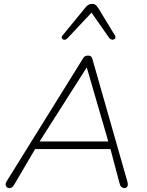

<svg xmlns="http://www.w3.org/2000/svg" viewBox="-20 -962 756 988"><path d="M13 -27 407 -661Q411 -669 417.5 -672.5Q424 -676 433 -676Q442 -676 447.5 -672Q453 -668 455 -660L635 -29Q640 -11 635.5 -2.5Q631 6 620 6Q612 6 605 0Q598 -6 596 -16L546 -204L570 -195H134L166 -204L52 -10Q43 6 29 6Q21 6 15.5 1.5Q10 -3 9 -10.5Q8 -18 13 -27ZM180 -228 157 -234H559L539 -228L427 -613H425ZM303 -781 417 -920Q426 -932 434.5 -937Q443 -942 455 -942Q465 -942 471.5 -937Q478 -932 486 -920L571 -780Q577 -771 572 -764Q567 -757 557.5 -758Q548 -759 541 -768L451 -897L327 -765Q320 -757 311 -757.5Q302 -758 298.5 -765Q295 -772 303 -781Z"/></svg>

Font: SN Pro Thin
Style: Italic
Weight: 200
Italic angle: -9°
Designer: Tobias Whetton
Foundry: Supernotes
Version: Version 1.003;Glyphs 3.3 (3324)